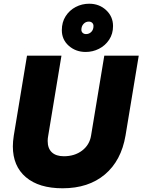

<svg xmlns="http://www.w3.org/2000/svg" viewBox="-20 -999 765 1031"><path d="M49 -213Q49 -238 54 -271L125 -700H310L239 -271Q236 -256 236 -242Q236 -202 258.5 -181Q281 -160 323 -160Q381 -160 421 -190.5Q461 -221 469 -271L540 -700H725L654 -271Q631 -136 543 -62Q455 12 316 12Q189 12 119 -47.5Q49 -107 49 -213ZM312 -837Q312 -880 332.5 -912Q353 -944 386.5 -961.5Q420 -979 459 -979Q513 -979 550 -944.5Q587 -910 587 -859Q587 -817 566 -785.5Q545 -754 511.5 -737Q478 -720 440 -720Q387 -720 349.5 -753Q312 -786 312 -837ZM442 -816Q459 -816 470.5 -828Q482 -840 482 -859Q482 -870 475 -876.5Q468 -883 457 -883Q440 -883 428.5 -870.5Q417 -858 417 -839Q417 -829 424 -822.5Q431 -816 442 -816Z"/></svg>

Font: Oak Sans Black
Style: Italic
Weight: 900
Italic angle: -9.5°
Foundry: Erik Kennedy, Walven
Version: Version 1.000